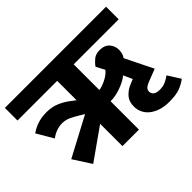

<svg xmlns="http://www.w3.org/2000/svg" viewBox="-145 -875 1119 1119"><g transform="rotate(-45 414.5 -315.5)"><path d="M769 -186 689 -155Q678 -151 664.5 -141.5Q651 -132 651 -115Q651 -98 664.5 -88Q678 -78 703 -78Q729 -78 748.5 -86Q768 -94 790 -110L839 -33Q813 -13 781 -1Q749 11 694 11Q651 11 619.5 0Q588 -11 567.5 -28.5Q547 -46 537 -68.5Q527 -91 527 -114Q527 -153 544 -175.5Q561 -198 591 -215L636 -234L611 -289Q599 -278 580 -268Q561 -258 539 -250Q517 -242 494.5 -237.5Q472 -233 453 -234V0H317V-184L123 -47L52 -157L295 -286L267 -303Q238 -321 213.5 -332Q189 -343 162 -343Q139 -343 115.5 -335Q92 -327 70 -310L10 -412Q68 -453 142 -453Q187 -453 220.5 -439Q254 -425 280 -406L317 -378V-538H-10V-642H824V-538H453V-327Q464 -327 479.5 -332.5Q495 -338 511 -346Q527 -354 540.5 -364.5Q554 -375 561 -385L533 -438Q546 -457 566 -473.5Q586 -490 618 -490Q659 -490 679.5 -466.5Q700 -443 700 -411Q700 -397 696 -382Q692 -367 684 -358Z"/></g></svg>

Font: Mukta ExtraBold
Style: Regular
Weight: 800
Designer: Girish Dalvi and Yashodeep Gholap
Foundry: Ek Type
Version: Version 2.538;PS 1.002;hotconv 16.6.51;makeotf.lib2.5.65220;